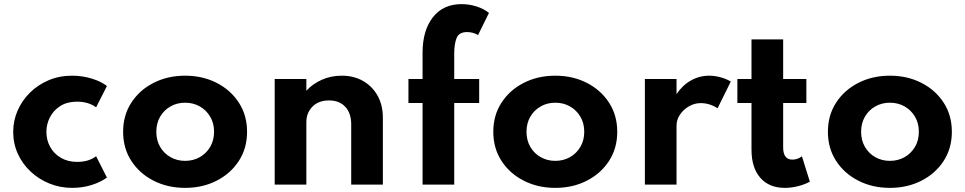

<svg xmlns="http://www.w3.org/2000/svg" viewBox="-20 -895 4681 931"><path d="M330 16Q380.5 16 425 1.8Q469.5 -12.5 498.5 -34L446 -137.5Q410.5 -110 354 -110Q309.5 -110 275.8 -129.5Q242 -149 223.5 -182.2Q205 -215.5 205 -256Q205 -293 222.2 -326.5Q239.5 -360 272.5 -381Q305.5 -402 353 -402Q409.5 -402 446 -374.5L498.5 -478Q470.5 -500 424.8 -514Q379 -528 329.5 -528Q268 -528 216 -506Q164 -484 125.5 -446Q87 -408 65.5 -359Q44 -310 44 -255.5Q44 -198.5 66.5 -149.2Q89 -100 128.5 -63Q168 -26 219.8 -5Q271.5 16 330 16Z M877.5 16Q962.5 16 1030.5 -18.8Q1098.5 -53.5 1138.2 -114.8Q1178 -176 1178 -256Q1178 -336 1138.2 -397.2Q1098.5 -458.5 1030.5 -493.2Q962.5 -528 877.5 -528Q793 -528 724.8 -493.2Q656.5 -458.5 616.8 -397.2Q577 -336 577 -256Q577 -176 616.8 -114.8Q656.5 -53.5 724.8 -18.8Q793 16 877.5 16ZM877.5 -115Q838.5 -115 806.8 -133Q775 -151 756.5 -182.8Q738 -214.5 738 -256Q738 -297.5 756.5 -329.2Q775 -361 806.8 -379Q838.5 -397 877.5 -397Q917 -397 948.8 -379Q980.5 -361 999.2 -329.2Q1018 -297.5 1018 -256Q1018 -214.5 999.2 -182.8Q980.5 -151 948.8 -133Q917 -115 877.5 -115Z M1312 0H1465.5V-303Q1465.5 -347.5 1495 -377.8Q1524.5 -408 1575.5 -408Q1625.5 -408 1654.2 -377.2Q1683 -346.5 1683 -291.5V0H1836.5V-324Q1836.5 -385 1811 -430.8Q1785.5 -476.5 1740.8 -502.2Q1696 -528 1637 -528Q1584 -528 1539.5 -507.8Q1495 -487.5 1465.5 -455V-512H1312Z M2029 0H2182.5V-395.5H2303.5V-512H2182.5V-635.5Q2182.5 -681.5 2194 -710.5Q2205.5 -739.5 2244.5 -739.5Q2274 -739.5 2298 -725L2351 -832.5Q2326 -852.5 2290.5 -863.8Q2255 -875 2218 -875Q2129 -875 2079 -811.2Q2029 -747.5 2029 -639V-512H1960.5V-395.5H2029Z M2672.5 16Q2757.5 16 2825.5 -18.8Q2893.5 -53.5 2933.2 -114.8Q2973 -176 2973 -256Q2973 -336 2933.2 -397.2Q2893.5 -458.5 2825.5 -493.2Q2757.5 -528 2672.5 -528Q2588 -528 2519.8 -493.2Q2451.5 -458.5 2411.8 -397.2Q2372 -336 2372 -256Q2372 -176 2411.8 -114.8Q2451.5 -53.5 2519.8 -18.8Q2588 16 2672.5 16ZM2672.5 -115Q2633.5 -115 2601.8 -133Q2570 -151 2551.5 -182.8Q2533 -214.5 2533 -256Q2533 -297.5 2551.5 -329.2Q2570 -361 2601.8 -379Q2633.5 -397 2672.5 -397Q2712 -397 2743.8 -379Q2775.5 -361 2794.2 -329.2Q2813 -297.5 2813 -256Q2813 -214.5 2794.2 -182.8Q2775.5 -151 2743.8 -133Q2712 -115 2672.5 -115Z M3107 0H3260.5V-286Q3260.5 -314.5 3277.2 -339.2Q3294 -364 3320.8 -379.5Q3347.5 -395 3377.5 -395Q3421 -395 3459.5 -370L3523.5 -499.5Q3503.5 -512 3474.8 -520Q3446 -528 3419 -528Q3371.5 -528 3330.2 -504.8Q3289 -481.5 3260.5 -438.5V-512H3107Z M3785.5 16Q3816.5 16 3848.8 8Q3881 0 3907 -14L3868.5 -137Q3847 -121 3822.5 -121Q3777.5 -121 3777.5 -180V-395.5H3890V-512H3777.5V-704H3624V-512H3555.5V-395.5H3624V-169Q3624 -81.5 3666.8 -32.8Q3709.5 16 3785.5 16Z M4295 16Q4380 16 4448 -18.8Q4516 -53.5 4555.8 -114.8Q4595.5 -176 4595.5 -256Q4595.5 -336 4555.8 -397.2Q4516 -458.5 4448 -493.2Q4380 -528 4295 -528Q4210.5 -528 4142.2 -493.2Q4074 -458.5 4034.2 -397.2Q3994.5 -336 3994.5 -256Q3994.5 -176 4034.2 -114.8Q4074 -53.5 4142.2 -18.8Q4210.5 16 4295 16ZM4295 -115Q4256 -115 4224.2 -133Q4192.5 -151 4174 -182.8Q4155.5 -214.5 4155.5 -256Q4155.5 -297.5 4174 -329.2Q4192.5 -361 4224.2 -379Q4256 -397 4295 -397Q4334.5 -397 4366.2 -379Q4398 -361 4416.8 -329.2Q4435.5 -297.5 4435.5 -256Q4435.5 -214.5 4416.8 -182.8Q4398 -151 4366.2 -133Q4334.5 -115 4295 -115Z"/></svg>

Font: Spartan
Style: Bold
Weight: 700
Designer: Matt Bailey, Mirko Velimirovic
Foundry: Matt Bailey
Version: Version 1.003; ttfautohint (v1.8.3)